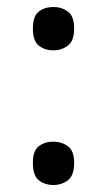

<svg xmlns="http://www.w3.org/2000/svg" viewBox="-20 -522 306 549"><path d="M133 -378Q108 -378 91 -391.5Q74 -405 74 -440Q74 -476 91 -489Q108 -502 133 -502Q156 -502 174 -489Q192 -476 192 -440Q192 -405 174 -391.5Q156 -378 133 -378ZM133 7Q108 7 91 -6.5Q74 -20 74 -56Q74 -91 91 -104Q108 -117 133 -117Q156 -117 174 -104Q192 -91 192 -56Q192 -20 174 -6.5Q156 7 133 7Z"/></svg>

Font: Noto Serif Armenian
Style: Regular
Weight: 400
Designer: Monotype Design Team
Foundry: Monotype Imaging Inc.
Version: Version 2.007